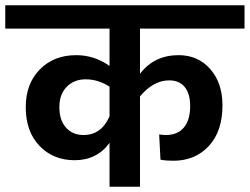

<svg xmlns="http://www.w3.org/2000/svg" viewBox="-40 -711 951 731"><path d="M493 -602V-430Q547 -501 640 -501Q714 -501 760.5 -448Q807 -395 807 -310Q807 -211 755 -155Q703 -99 620 -99Q591 -99 571 -103L566 -199Q582 -197 592 -197Q636 -197 660 -225.5Q684 -254 684 -307Q684 -354 663.5 -379.5Q643 -405 604 -405Q544 -405 493 -344V0H377V-167Q329 -101 244 -101Q163 -101 110.5 -155.5Q58 -210 58 -303Q58 -392 111.5 -446.5Q165 -501 250 -501Q319 -501 377 -460V-602H-20V-691H891V-602ZM278 -197Q346 -197 377 -268V-381Q334 -409 286 -409Q242 -409 214 -380.5Q186 -352 186 -303Q186 -254 211 -225.5Q236 -197 278 -197Z"/></svg>

Font: FiraGO Medium
Style: Regular
Weight: 500
Designer: bBox Type
Foundry: bBox Type GmbH
Version: Version 1.001;PS 001.001;hotconv 1.0.88;makeotf.lib2.5.64775